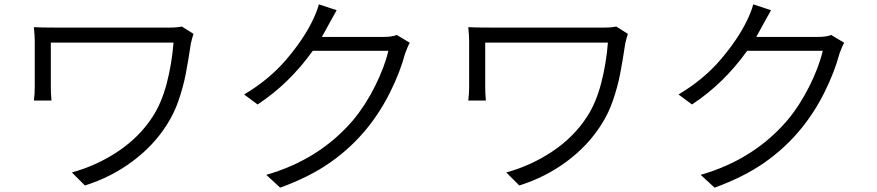

<svg xmlns="http://www.w3.org/2000/svg" viewBox="-20 -823 4040 884"><path d="M859 -624Q846 -538 835 -481.5Q824 -425 803 -363Q782 -301 749 -250Q689 -154 590.5 -80.5Q492 -7 371 31L311 -29Q427 -61 525 -127Q623 -193 683 -286Q724 -349 747.5 -438.5Q771 -528 779 -627H214V-421Q214 -395 217 -360H136Q140 -391 140 -421V-635Q140 -658 136 -698Q162 -696 240 -696H760Q797 -696 817 -701L871 -667Q866 -653 859 -624Z M1500 -722 1489 -702 1462 -653H1745Q1785 -653 1807 -662L1867 -626Q1857 -610 1845 -576Q1823 -493 1777 -400Q1731 -307 1668 -230Q1596 -142 1500.5 -75Q1405 -8 1270 41L1206 -18Q1450 -88 1605 -269Q1662 -337 1706.5 -426Q1751 -515 1768 -589H1420Q1312 -438 1166 -342L1104 -388Q1220 -457 1299 -550Q1378 -643 1419 -728Q1426 -742 1435 -764Q1444 -786 1448 -803L1530 -776Z M2859 -624Q2846 -538 2835 -481.5Q2824 -425 2803 -363Q2782 -301 2749 -250Q2689 -154 2590.5 -80.5Q2492 -7 2371 31L2311 -29Q2427 -61 2525 -127Q2623 -193 2683 -286Q2724 -349 2747.5 -438.5Q2771 -528 2779 -627H2214V-421Q2214 -395 2217 -360H2136Q2140 -391 2140 -421V-635Q2140 -658 2136 -698Q2162 -696 2240 -696H2760Q2797 -696 2817 -701L2871 -667Q2866 -653 2859 -624Z M3500 -722 3489 -702 3462 -653H3745Q3785 -653 3807 -662L3867 -626Q3857 -610 3845 -576Q3823 -493 3777 -400Q3731 -307 3668 -230Q3596 -142 3500.5 -75Q3405 -8 3270 41L3206 -18Q3450 -88 3605 -269Q3662 -337 3706.5 -426Q3751 -515 3768 -589H3420Q3312 -438 3166 -342L3104 -388Q3220 -457 3299 -550Q3378 -643 3419 -728Q3426 -742 3435 -764Q3444 -786 3448 -803L3530 -776Z"/></svg>

Font: Sinter Normal
Style: Regular
Weight: 350
Foundry: Adobe & rsms
Version: Version 1.000